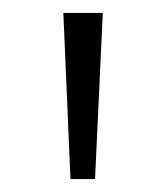

<svg xmlns="http://www.w3.org/2000/svg" viewBox="-20 -813 257 297"><path d="M89 -536H127L139 -793H78Z"/></svg>

Font: Noto Sans Kannada Light
Style: Regular
Weight: 300
Designer: Jelle Bosma - Monotype Design Team
Foundry: Monotype Imaging Inc.
Version: Version 2.005